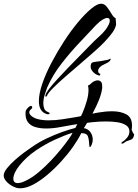

<svg xmlns="http://www.w3.org/2000/svg" viewBox="-43 -658 745 1037"><path d="M218 -41Q217 -41 214.5 -41Q212 -41 209 -42Q167 -55 167 -112Q167 -152 185.5 -206Q204 -260 235 -319Q266 -378 303 -435Q340 -492 378 -537.5Q416 -583 449 -610.5Q482 -638 503 -638Q521 -638 534.5 -620.5Q548 -603 559 -584Q570 -565 582 -559V-554Q582 -547 583 -541.5Q584 -536 584 -529Q584 -516 572.5 -495Q561 -474 520 -430Q501 -410 466 -379Q431 -348 389.5 -312.5Q348 -277 309.5 -243.5Q271 -210 244 -183Q217 -156 212 -143Q209 -136 205 -136Q200 -136 203 -146Q206 -157 222.5 -178.5Q239 -200 265 -228.5Q291 -257 320 -287Q349 -317 376 -344.5Q403 -372 422.5 -392Q442 -412 449 -419Q466 -437 490 -458.5Q514 -480 526 -496Q550 -528 550 -546Q550 -561 536 -561Q526 -561 511 -552Q496 -543 476 -523Q439 -483 388.5 -430Q338 -377 290 -315.5Q242 -254 212 -186Q207 -173 199 -148Q191 -123 191 -99Q191 -83 196.5 -70.5Q202 -58 216 -53Q225 -50 225 -44Q225 -41 218 -41ZM616 118Q615 119 614 117.5Q613 116 613 115Q613 110 618 108Q632 100 644 85Q656 70 656 51Q656 31 638.5 19Q621 7 592.5 2.5Q564 -2 531 -2Q493 -2 455 2Q417 6 387.5 10.5Q358 15 346 17Q321 21 282 28.5Q243 36 205 36Q175 36 148.5 28.5Q122 21 107.5 1.5Q93 -18 95 -53Q97 -70 118 -84Q120 -86 123 -86Q131 -86 131 -78Q131 -73 126 -69Q115 -61 115 -51Q115 -45 121 -37Q136 -21 162 -14.5Q188 -8 219 -8Q257 -8 295.5 -14Q334 -20 358 -24Q379 -27 413 -35Q447 -43 487 -50Q527 -57 563 -57Q608 -57 639 -40.5Q670 -24 670 20Q670 25 669.5 31Q669 37 668 43Q675 60 678 63.5Q681 67 681.5 67.5Q682 68 680 76Q676 92 665 96Q654 100 640 105Q635 107 629.5 112Q624 117 616 118ZM493 -250Q474 -254 459 -270Q444 -286 447 -306Q449 -317 455 -320Q461 -323 478 -325Q496 -327 502 -328Q508 -329 514.5 -330.5Q521 -332 539 -335Q544 -336 550 -340Q556 -344 554 -335Q553 -331 546.5 -325.5Q540 -320 535 -318Q524 -313 511 -306Q498 -299 490 -287Q487 -281 487 -276Q487 -262 497 -260Q499 -260 499 -257Q499 -255 497 -252Q495 -249 493 -250ZM65 359Q47 359 26.5 348.5Q6 338 -8.5 322Q-23 306 -23 290Q-23 273 -5 250.5Q13 228 38.5 205.5Q64 183 89 164.5Q114 146 128 137Q166 110 209.5 89.5Q253 69 294 54.5Q335 40 364 33Q369 25 380 2Q391 -21 404 -51.5Q417 -82 426 -114Q435 -146 435 -172Q435 -186 432 -196Q440 -198 445.5 -204Q451 -210 461 -217Q465 -219 471.5 -221.5Q478 -224 485 -224Q494 -224 501.5 -217.5Q509 -211 509 -191Q509 -187 509 -183.5Q509 -180 508 -176Q504 -149 491 -117Q478 -85 461.5 -54Q445 -23 430.5 0.5Q416 24 410 34Q433 38 445.5 56Q458 74 458 96Q458 110 452 124Q447 136 443 136Q439 136 439 124Q438 97 432 79Q426 61 396 61Q380 94 352 134Q324 174 288 213.5Q252 253 213 286Q174 319 136 339Q98 359 65 359ZM53 331Q74 331 110 311Q139 295 170.5 268Q202 241 232 209.5Q262 178 287 147Q312 116 328.5 92.5Q345 69 349 59Q307 72 254.5 96Q202 120 151 154.5Q100 189 62 236Q47 254 38 273.5Q29 293 29 307Q29 331 53 331Z"/></svg>

Font: The Nautigal
Style: Bold
Weight: 700
Designer: Robert E. Leuschke
Foundry: Robert E. Leuschke
Version: Version 1.100; ttfautohint (v1.8.3)